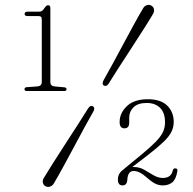

<svg xmlns="http://www.w3.org/2000/svg" viewBox="-20 -734 778 772"><path d="M90.5 -669.5Q79 -669.5 79 -678Q79 -687 90.5 -687H135.5Q144.5 -687 149.2 -690.5Q154 -694 159.5 -702.5Q166.5 -713 173.5 -713Q182.5 -713 182.5 -702V-404.5Q182.5 -388 200 -386.5L238 -383Q247.5 -382.5 247.5 -375Q247.5 -368 237.5 -368H88Q78.5 -368 78.5 -375.5Q78.5 -383 88 -383.5L130.5 -386.5Q148 -388 148 -405V-653.5Q148 -663.5 144.8 -666.5Q141.5 -669.5 133 -669.5ZM417 -398Q408.5 -384.5 398 -390Q392.5 -393 392.8 -399Q393 -405 396.5 -411.5Q410 -435 430 -471.8Q450 -508.5 472.5 -550.5Q495 -592.5 516.5 -632Q538 -671.5 555 -700Q560.5 -710 570.2 -713.2Q580 -716.5 589 -711Q597.5 -706 599.2 -696.8Q601 -687.5 595 -677.5Q581 -653.5 557.2 -616.2Q533.5 -579 506.8 -538Q480 -497 456 -459.8Q432 -422.5 417 -398ZM334.5 -298.5Q343 -312 353.5 -306.5Q359 -303.5 359 -297.5Q359 -291.5 355 -285Q341.5 -262 321.5 -225Q301.5 -188 279 -146Q256.5 -104 235 -64.5Q213.5 -25 196.5 3.5Q191 13 181.2 16.2Q171.5 19.5 162.5 14.5Q154 9.5 152.2 0Q150.5 -9.5 156.5 -19Q171 -43 194.5 -80.2Q218 -117.5 244.8 -158.5Q271.5 -199.5 295.5 -236.8Q319.5 -274 334.5 -298.5ZM454 -11.5Q454 -35.5 473 -50L552.5 -115.5Q587.5 -144.5 607.2 -165Q627 -185.5 635.2 -203.2Q643.5 -221 643.5 -242Q643.5 -281 623.5 -300.5Q603.5 -320 570 -320Q534.5 -320 517 -302.8Q499.5 -285.5 499.5 -261.5V-240.5Q499.5 -218 480 -218Q461 -218 461 -243.5Q461 -279.5 490.2 -307.2Q519.5 -335 574.5 -335Q626.5 -335 652.5 -309.2Q678.5 -283.5 678.5 -244Q678.5 -222.5 669.2 -203.8Q660 -185 636.8 -162.8Q613.5 -140.5 571.5 -108L512 -62.5Q514.5 -62.5 517.5 -62.5Q540.5 -62.5 559.8 -51.5Q579 -40.5 597.2 -29.5Q615.5 -18.5 634.5 -18.5Q668 -18.5 674.5 -48Q677 -58 685.5 -57Q695 -56.5 693 -45.5Q688 -13.5 673 -1Q658 11.5 634 11.5Q617 11.5 602 3.2Q587 -5 571 -19.5Q541 -46.5 517.5 -46.5Q494 -46.5 492 -11.5Q490.5 11.5 473 11.5Q454 11.5 454 -11.5Z"/></svg>

Font: Fraunces 9pt Thin
Style: Regular
Weight: 100
Version: Version 1.000;[b76b70a41]